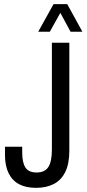

<svg xmlns="http://www.w3.org/2000/svg" viewBox="-20 -893 417 925"><path d="M154 12Q105 12 72 -5.5Q39 -23 21.5 -58.5Q4 -94 4 -147V-186H87V-157Q87 -110 102.5 -86Q118 -62 156 -62Q196 -62 213 -88.5Q230 -115 230 -173V-687H314V-167Q314 -103 294 -63.5Q274 -24 238 -6Q202 12 154 12ZM164 -740 238 -873H304L377 -740H320L254 -862H288L220 -740Z"/></svg>

Font: Archivo ExtraCondensed
Style: Regular
Weight: 400
Width: 2
Designer: Hector Gatti
Foundry: Omnibus-Type
Version: Version 2.001